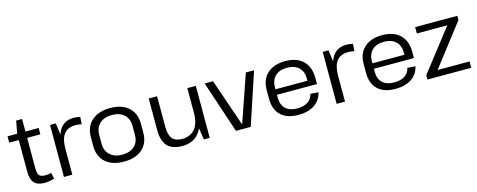

<svg xmlns="http://www.w3.org/2000/svg" viewBox="-32 -1294 4785 1926"><g transform="rotate(-15 2360.5 -331.0)"><path d="M260 8Q185 8 151 -29Q117 -66 117 -144V-533L142 -670H204V-153Q204 -102 221.5 -83Q239 -64 285 -64Q300 -64 315.5 -66Q331 -68 346 -73L359 -9Q344 -5 327.5 -1Q311 3 293.5 5.5Q276 8 260 8ZM18 -540H341V-474H18Z M459 -540H519L546 -341V0H459ZM519 -296Q519 -420 567.5 -484Q616 -548 707 -548Q723 -548 740 -546Q757 -544 773 -540L768 -464Q738 -472 703 -472Q625 -472 585.5 -422Q546 -372 546 -271Z M1083 8Q1002 8 943.5 -19.5Q885 -47 854 -99Q823 -151 823 -222V-318Q823 -389 854.5 -440.5Q886 -492 944.5 -520Q1003 -548 1083 -548Q1164 -548 1222 -520.5Q1280 -493 1311.5 -441Q1343 -389 1343 -318V-222Q1343 -151 1311.5 -99Q1280 -47 1222 -19.5Q1164 8 1083 8ZM1083 -64Q1163 -64 1209.5 -106.5Q1256 -149 1256 -223V-317Q1256 -391 1209.5 -433.5Q1163 -476 1083 -476Q1004 -476 957 -433Q910 -390 910 -317V-223Q910 -150 957 -107Q1004 -64 1083 -64Z M1571 -220Q1571 -138 1603 -99.5Q1635 -61 1704 -61Q1791 -61 1838 -118.5Q1885 -176 1885 -283L1923 -352V-286Q1923 -145 1862.5 -68.5Q1802 8 1688 8Q1583 8 1533.5 -46Q1484 -100 1484 -213V-540H1571ZM1973 0H1912L1885 -178V-540H1973Z M2065 -540H2152L2321 -49H2323L2493 -540H2578L2399 0H2245Z M2894 8Q2816 8 2761.5 -18.5Q2707 -45 2678 -96.5Q2649 -148 2649 -221V-319Q2649 -390 2679.5 -441.5Q2710 -493 2766.5 -520.5Q2823 -548 2902 -548Q3022 -548 3087 -484.5Q3152 -421 3152 -304V-243H2719V-300H3082L3068 -277V-324Q3068 -397 3024 -438Q2980 -479 2904 -479Q2824 -479 2780 -437Q2736 -395 2736 -319V-213Q2736 -138 2778.5 -98Q2821 -58 2898 -58Q2967 -58 3009.5 -86Q3052 -114 3062 -165L3145 -160Q3127 -79 3061.5 -35.5Q2996 8 2894 8Z M3291 -540H3351L3378 -341V0H3291ZM3351 -296Q3351 -420 3399.5 -484Q3448 -548 3539 -548Q3555 -548 3572 -546Q3589 -544 3605 -540L3600 -464Q3570 -472 3535 -472Q3457 -472 3417.5 -422Q3378 -372 3378 -271Z M3901 8Q3823 8 3768.5 -18.5Q3714 -45 3685 -96.5Q3656 -148 3656 -221V-319Q3656 -390 3686.5 -441.5Q3717 -493 3773.5 -520.5Q3830 -548 3909 -548Q4029 -548 4094 -484.5Q4159 -421 4159 -304V-243H3726V-300H4089L4075 -277V-324Q4075 -397 4031 -438Q3987 -479 3911 -479Q3831 -479 3787 -437Q3743 -395 3743 -319V-213Q3743 -138 3785.5 -98Q3828 -58 3905 -58Q3974 -58 4016.5 -86Q4059 -114 4069 -165L4152 -160Q4134 -79 4068.5 -35.5Q4003 8 3901 8Z M4234 -45 4593 -507 4608 -474H4251V-540H4689V-496L4330 -31L4315 -66H4689V0H4234Z"/></g></svg>

Font: Pathway Extreme
Style: Regular
Weight: 400
Designer: Eduardo Rodriguez Tunni
Foundry: Eduardo Rodriguez Tunni
Version: Version 1.001;gftools[0.9.26]